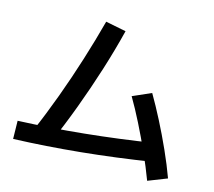

<svg xmlns="http://www.w3.org/2000/svg" viewBox="-113 -907 1227 1099"><g transform="rotate(15 500.0 -357.5)"><path d="M143 -60Q191 -171 234.5 -289.5Q278 -408 316 -529Q354 -650 385 -767L506 -743Q477 -626 438 -502.5Q399 -379 353.5 -256.5Q308 -134 257 -18ZM42 -88Q231 -96 430 -116Q629 -136 839 -169L856 -62Q640 -28 438 -8Q236 12 44 19ZM847 52Q819 -23 783.5 -102Q748 -181 710 -256.5Q672 -332 636 -393L745 -441Q782 -378 821 -302Q860 -226 896 -146Q932 -66 959 8Z"/></g></svg>

Font: M PLUS 2 Thin SemiBold
Style: Regular
Weight: 600
Version: Version 1.001